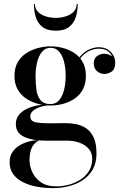

<svg xmlns="http://www.w3.org/2000/svg" viewBox="-20 -708 638 988"><path d="M253 260Q208.5 260 168.5 252.5Q128.5 245 97 228.8Q65.5 212.5 47.5 187.5Q29.5 162.5 29.5 127.5Q29.5 94 45.8 72Q62 50 86.2 37Q110.5 24 135 18.5Q159.5 13 176.5 13H182Q151.5 30.5 141.8 56Q132 81.5 132 116Q132 148 146.8 179Q161.5 210 191.5 230.5Q221.5 251 268 251Q306 251 339.5 241Q373 231 399 212.8Q425 194.5 439.8 168.5Q454.5 142.5 454.5 110Q454.5 78 436.5 57.5Q418.5 37 389.5 26.5Q360.5 16 328 16Q317.5 16 295 16Q272.5 16 250 16Q227.5 16 216.5 16Q146.5 16 104 -4Q61.5 -24 61.5 -69Q61.5 -96.5 76.5 -115.8Q91.5 -135 117.2 -147.5Q143 -160 175.5 -166Q208 -172 243.5 -172V-166.5Q228 -166.5 209.5 -163.2Q191 -160 174.2 -152.8Q157.5 -145.5 146.8 -134.8Q136 -124 136 -109Q136 -84.5 163 -79Q190 -73.5 231 -73.5Q248.5 -73.5 262.2 -73.8Q276 -74 288.8 -74.2Q301.5 -74.5 315.5 -74.5Q343.5 -74.5 372 -69Q400.5 -63.5 424.2 -47.2Q448 -31 462.2 0Q476.5 31 476.5 82Q476.5 128 458.5 161.5Q440.5 195 409 216.8Q377.5 238.5 337.2 249.2Q297 260 253 260ZM240.5 -165Q209 -165 176.2 -173.5Q143.5 -182 115.8 -200Q88 -218 71.2 -247Q54.5 -276 54.5 -317.5Q54.5 -359 71.2 -388Q88 -417 115.8 -434.8Q143.5 -452.5 176.2 -461Q209 -469.5 240.5 -469.5Q272.5 -469.5 304.5 -461Q336.5 -452.5 363.2 -434.8Q390 -417 406 -388Q422 -359 422 -317.5Q422 -276 406 -247Q390 -218 363.2 -200Q336.5 -182 304.5 -173.5Q272.5 -165 240.5 -165ZM240.5 -172.5Q267.5 -172.5 284.8 -193.2Q302 -214 310 -247Q318 -280 318 -317.5Q318 -355.5 310 -388.5Q302 -421.5 284.8 -441.8Q267.5 -462 240.5 -462Q213.5 -462 196.5 -441.8Q179.5 -421.5 171.2 -388.5Q163 -355.5 163 -317.5Q163 -280 167.2 -247Q171.5 -214 188 -193.2Q204.5 -172.5 240.5 -172.5ZM516.5 -327.5Q496.5 -327.5 479.5 -341.5Q462.5 -355.5 462.5 -381.5Q462.5 -408 479.8 -419.8Q497 -431.5 516.5 -431.5Q536 -431.5 554 -419.8Q572 -408 572 -386H565.5Q565.5 -412 545.8 -434.8Q526 -457.5 488.5 -457.5Q468 -457.5 443.5 -447.8Q419 -438 398 -413.8Q377 -389.5 367 -346L361.5 -349Q371.5 -394.5 393.8 -419.5Q416 -444.5 441.8 -454.8Q467.5 -465 488 -465Q514.5 -465 533.5 -453.5Q552.5 -442 562.8 -423.8Q573 -405.5 573 -386Q573 -352.5 555 -340Q537 -327.5 516.5 -327.5ZM267 -550Q222.5 -550 198 -569.5Q173.5 -589 164 -620.5Q154.5 -652 154.5 -687.5H159.5Q159.5 -663.5 175 -647.5Q190.5 -631.5 215.2 -623.8Q240 -616 267 -616Q294 -616 318.5 -623.8Q343 -631.5 358.8 -647.5Q374.5 -663.5 374.5 -687.5H380Q380 -652 370.2 -620.5Q360.5 -589 335.8 -569.5Q311 -550 267 -550Z"/></svg>

Font: BodoniModa_28ptMedium
Style: Regular
Weight: 500
Designer: Owen Earl
Foundry: indestructible type
Version: Version 2.004